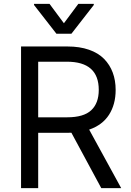

<svg xmlns="http://www.w3.org/2000/svg" viewBox="-20 -966 672 986"><path d="M346.6 -792.6H269.9L154.8 -940.3V-946H234.4L308.2 -846.6L382.1 -946H461.6V-940.3ZM602.3 0H500L346.6 -284.4Q340.6 -284.1 328.1 -284.1H176.1V0H88.1V-727.3H326.7Q389.2 -727.3 437 -710.6Q484.7 -693.9 514.4 -663.7Q544 -633.5 558.9 -593.4Q573.9 -553.3 573.9 -504.3Q573.9 -429.7 539.8 -376.6Q505.7 -323.5 437.9 -300.4ZM176.1 -649.1V-363.6H325.3Q409.8 -363.6 448.5 -399.9Q487.2 -436.1 487.2 -504.3Q487.2 -649.1 323.9 -649.1Z"/></svg>

Font: TID UI
Style: Regular
Weight: 400
Designer: The TID Project Authors
Foundry: Bakken & Bæck
Version: Version 1.001;hotconv 1.0.109;makeotfexe 2.5.65596